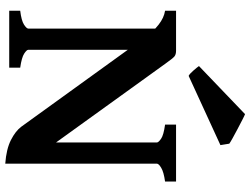

<svg xmlns="http://www.w3.org/2000/svg" viewBox="-128 -782 924 708"><g transform="rotate(90 334.0 -428.0)"><path d="M649.4 -574.7Q614.3 -569.8 598.9 -560.5Q583.5 -551.3 583.5 -544.4V-15.6L505.4 -34.7V-544.4Q505.4 -550.3 491.9 -559.8Q478.5 -569.3 439.5 -574.7V-615.2H649.4ZM583.5 14.6Q529.8 10.7 496.3 -6.3Q462.9 -23.4 447.3 -44.4L116.2 -502.9Q96.2 -531.2 70.8 -551Q45.4 -570.8 19.5 -574.7V-615.2H167Q181.2 -615.2 188.5 -608.9Q195.8 -602.5 213.9 -577.1L516.1 -157.7Q521.5 -150.4 532.2 -136.7Q543 -123 554.9 -108.4Q566.9 -93.8 575.2 -83.5Q583.5 -73.2 583.5 -73.2ZM19.5 0V-40.5Q55.7 -44.9 70.6 -54.4Q85.4 -64 85.4 -70.3V-564.5L163.6 -596.2V-70.3Q163.6 -64.5 177.7 -55.2Q191.9 -45.9 229.5 -40.5V0ZM259.8 -661.6Q252 -665.5 239.7 -679.7Q227.5 -693.8 223.6 -699.7L400.9 -869.6Q406.2 -867.7 421.9 -859.6Q437.5 -851.6 456.1 -841.8Q474.6 -832 490 -823.5Q505.4 -814.9 509.8 -811.5L515.1 -778.8Z"/></g></svg>

Font: Gentium Book Plus
Style: Bold
Weight: 700
Designer: Victor Gaultney, Annie Olsen, Iska Routamaa, Becca Hirsbrunner
Foundry: SIL International
Version: Version 6.101